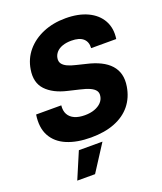

<svg xmlns="http://www.w3.org/2000/svg" viewBox="-171 -846 1003 1187"><g transform="rotate(-20 330.5 -253.0)"><path d="M301.3 9.8Q209.5 9.8 143.8 -17.8Q78.1 -45.4 47.6 -101.1Q17.1 -156.7 29.8 -240.2H195.3Q191.4 -205.1 204.6 -181.2Q217.8 -157.2 245.4 -145Q272.9 -132.8 312.5 -132.8Q348.6 -132.8 376.2 -142.8Q403.8 -152.8 420.9 -170.4Q438 -188 441.4 -210.9Q445.3 -231.9 435.1 -246.8Q424.8 -261.7 400.6 -272.9Q376.5 -284.2 336.9 -293L263.2 -310.5Q172.4 -331.5 126 -380.9Q79.6 -430.2 93.3 -513.2Q104 -580.6 146.2 -630.9Q188.5 -681.2 254.6 -709.2Q320.8 -737.3 403.3 -737.3Q487.8 -737.3 547.9 -709Q607.9 -680.7 636.5 -629.2Q665 -577.6 654.8 -509.3H489.7Q492.7 -549.8 467.5 -572.3Q442.4 -594.7 390.1 -594.7Q356 -594.7 330.8 -585.7Q305.7 -576.7 291 -560.3Q276.4 -543.9 272.9 -523.4Q269 -501.5 279.5 -486.3Q290 -471.2 312.7 -460.7Q335.4 -450.2 367.7 -442.9L427.7 -428.2Q479.5 -416.5 518.1 -397.5Q556.6 -378.4 580.8 -351.6Q605 -324.7 614 -289.8Q623 -254.9 615.7 -210.9Q604.5 -141.6 564.5 -92Q524.4 -42.5 458 -16.4Q391.6 9.8 301.3 9.8ZM128.9 231 202.6 57.6H357.9L246.1 231Z"/></g></svg>

Font: Inter 16pt ExtraBold
Style: Italic
Weight: 800
Italic angle: -9.3988°
Version: Version 4.001;git-66647c0bb